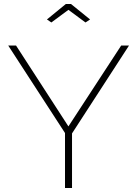

<svg xmlns="http://www.w3.org/2000/svg" viewBox="-20 -937 684 957"><path d="M214 -840 308 -917H334L429 -840L406 -825L321 -888L236 -825ZM60 -710 321 -307 584 -710H623L339 -272V0H304V-274L21 -710Z"/></svg>

Font: Raleway-v4020 ExtraLight
Style: Regular
Weight: 275
Designer: Matt McInerney, Pablo Impallari, Rodrigo Fuenzalida
Foundry: Matt McInerney, Pablo Impallari, Rodrigo Fuenzalida
Version: Version 4.020;PS 004.020;hotconv 1.0.88;makeotf.lib2.5.64775